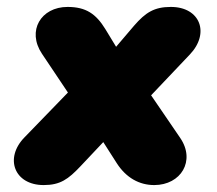

<svg xmlns="http://www.w3.org/2000/svg" viewBox="-20 -524 627 554"><path d="M106 10C154 10 177 -7 212 -44L278 -114L317 -53C344 -11 382 10 425 10C502 10 545 -60 500 -126L416 -249L528 -367C586 -428 558 -504 473 -504C425 -504 400 -488 367 -450L315 -389L284 -440C257 -484 228 -504 175 -504C98 -504 57 -435 101 -369L176 -257L51 -128C-8 -68 21 10 106 10Z"/></svg>

Font: SN Pro Black
Style: Italic
Weight: 900
Italic angle: -9°
Designer: Tobias Whetton
Foundry: Supernotes
Version: Version 1.001;Glyphs 3.2 (3249)